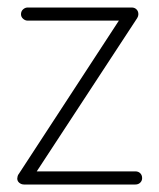

<svg xmlns="http://www.w3.org/2000/svg" viewBox="-20 -492 425 512"><path d="M44 0Q37 0 31.5 -4.5Q26 -9 26 -16Q26 -18 27 -22Q28 -26 30 -28L297 -437H54Q47 -437 41.5 -442Q36 -447 36 -454Q36 -462 41.5 -467Q47 -472 54 -472H331Q339 -472 344 -467Q349 -462 349 -454Q349 -449 346 -444L78 -35H341Q349 -35 354 -30Q359 -25 359 -17Q359 -10 354 -5Q349 0 341 0Z"/></svg>

Font: Dosis ExtraLight
Style: Regular
Weight: 250
Designer: EdgarTolentino, PabloImpallari, IginoMarini
Foundry: EdgarTolentino, PabloImpallari, IginoMarini
Version: Version 3.001; ttfautohint (v1.8.2)